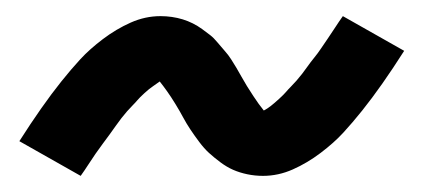

<svg xmlns="http://www.w3.org/2000/svg" viewBox="-20 -414 540 238"><path d="M80 -196 4 -239Q18 -261 31 -279.5Q44 -298 56 -313Q68 -328 79.5 -340.5Q91 -353 107.5 -365.5Q124 -378 142 -386Q160 -394 179 -394Q186 -394 193 -393Q200 -392 206.5 -390Q213 -388 219 -385Q225 -382 230.5 -378Q236 -374 240.5 -370.5Q245 -367 249.5 -361.5Q254 -356 258.5 -351Q263 -346 266.5 -340.5Q270 -335 273 -330Q276 -325 279 -319.5Q282 -314 286 -307.5Q290 -301 294 -295Q298 -289 300.5 -285.5Q303 -282 307 -277Q311 -279 315.5 -282.5Q320 -286 326 -291.5Q332 -297 334.5 -300Q337 -303 340.5 -306.5Q344 -310 347.5 -314Q351 -318 354.5 -322.5Q358 -327 361.5 -332Q365 -337 369.5 -342.5Q374 -348 378 -354Q382 -360 386.5 -366.5Q391 -373 395.5 -380Q400 -387 405 -394L481 -351Q467 -329 454 -310.5Q441 -292 429 -277Q417 -262 405.5 -249.5Q394 -237 377.5 -224.5Q361 -212 343 -204Q325 -196 306 -196Q296 -196 286.5 -198Q277 -200 269 -203.5Q261 -207 253 -213Q245 -219 239 -224.5Q233 -230 227 -238Q221 -246 216 -253.5Q211 -261 207 -268.5Q203 -276 197.5 -285Q192 -294 187 -301Q182 -308 178 -313Q174 -310 169.5 -307Q165 -304 159 -298.5Q153 -293 150.5 -290Q148 -287 144.5 -283.5Q141 -280 137.5 -276Q134 -272 130.5 -267.5Q127 -263 123.5 -258Q120 -253 116 -247.5Q112 -242 107.5 -236Q103 -230 98.5 -223.5Q94 -217 89.5 -210Q85 -203 80 -196Z"/></svg>

Font: Iosevka SS04 Medium
Style: Italic
Weight: 500
Italic angle: -9°
Monospace: yes
Designer: Belleve Invis
Foundry: Belleve Invis
Version: Version 19.0.0; ttfautohint (v1.8.4)